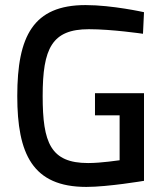

<svg xmlns="http://www.w3.org/2000/svg" viewBox="-20 -725 644 756"><path d="M354 -271H451V-94C448 -94 380 -83 327 -83C179 -83 148 -163 148 -347C148 -534 184 -610 330 -610C421 -610 543 -592 543 -592L547 -677C547 -677 422 -705 317 -705C111 -705 48 -583 48 -347C48 -119 108 11 320 11C405 11 547 -13 547 -13V-358H354Z"/></svg>

Font: TitilliumText22L
Style: 600 wt
Weight: 600
Designer: Campivisivi
Foundry: Campivisivi
Version: 1.000